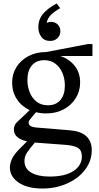

<svg xmlns="http://www.w3.org/2000/svg" viewBox="-20 -830 571 1107"><path d="M246 -176Q215 -176 188 -183L172 -165Q155 -145 150 -137.5Q145 -130 145 -124Q145 -110 157 -103Q169 -96 198 -94L381 -79Q509 -69 509 36Q509 98 470.5 148.5Q432 199 367 228Q302 257 224 257Q139 257 88 223Q37 189 37 135Q37 114 48.5 87.5Q60 61 94 27L136 -15Q60 -32 60 -83Q60 -109 78 -126Q96 -143 124 -169L151 -195Q104 -217 77 -258.5Q50 -300 50 -354Q50 -404 75 -443.5Q100 -483 144 -506.5Q188 -530 246 -530L487 -576H513V-507H329Q380 -489 411 -450Q442 -411 442 -354Q442 -305 417 -264.5Q392 -224 348 -200Q304 -176 246 -176ZM256 -223Q303 -223 328.5 -253.5Q354 -284 354 -337Q354 -375 340.5 -408Q327 -441 300.5 -462Q274 -483 236 -483Q189 -483 163.5 -452.5Q138 -422 138 -368Q138 -332 151 -298.5Q164 -265 190.5 -244Q217 -223 256 -223ZM121 98Q121 143 160.5 165.5Q200 188 266 188Q355 188 403.5 156Q452 124 452 72Q452 38 430.5 23.5Q409 9 356 5L181 -8Q151 27 136 49.5Q121 72 121 98ZM269 -594Q235 -594 218 -618Q201 -642 201 -672Q201 -718 228.5 -750.5Q256 -783 307 -810L327 -783Q291 -762 272.5 -743Q254 -724 249 -698Q260 -704 274 -704Q297 -704 312.5 -689Q328 -674 328 -650Q328 -626 311.5 -610Q295 -594 269 -594Z"/></svg>

Font: Hedvig Letters Serif 14pt
Style: Regular
Weight: 400
Designer: Alexander Örn & Tor Weibull
Foundry: Kanon Foundry
Version: Version 1.000; ttfautohint (v1.8.4.7-5d5b)